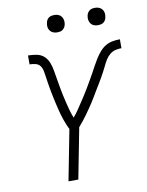

<svg xmlns="http://www.w3.org/2000/svg" viewBox="-94 -933 766 1000"><g transform="rotate(-10 289.0 -433.0)"><path d="M186 0 238 -268Q231 -281 225.5 -295Q220 -309 215 -323Q210 -337 206 -351.5Q202 -366 198.5 -380.5Q195 -395 191.5 -409.5Q188 -424 185 -439Q182 -454 179 -468.5Q176 -483 173.5 -498Q171 -513 168.5 -528.5Q166 -544 164 -559Q162 -574 159 -589Q156 -604 147.5 -615.5Q139 -627 123.5 -631Q108 -635 92 -635V-682Q115 -682 138 -677.5Q161 -673 176.5 -658.5Q192 -644 200 -623.5Q208 -603 211.5 -581Q215 -559 219 -537Q223 -515 226.5 -493Q230 -471 235 -449Q240 -427 245 -405.5Q250 -384 256 -363Q262 -342 270 -322Q284 -338 295.5 -355Q307 -372 318.5 -389.5Q330 -407 341.5 -424.5Q353 -442 363.5 -460Q374 -478 384.5 -496Q395 -514 405 -532Q415 -550 424.5 -568Q434 -586 445 -603.5Q456 -621 470 -637.5Q484 -654 501.5 -664.5Q519 -675 539 -678.5Q559 -682 578 -682V-635Q562 -635 545.5 -631Q529 -627 515.5 -615.5Q502 -604 493 -589Q484 -574 477 -559Q470 -544 461.5 -528.5Q453 -513 444.5 -498Q436 -483 427 -468.5Q418 -454 409 -439Q400 -424 391.5 -409.5Q383 -395 373.5 -380.5Q364 -366 354 -351.5Q344 -337 334 -323Q324 -309 312.5 -295Q301 -281 290 -268L238 0ZM479 -774Q467 -774 457 -778Q447 -782 441 -790.5Q435 -799 433 -810Q431 -821 434 -833Q435 -840 439.5 -847Q444 -854 450 -858.5Q456 -863 463.5 -864.5Q471 -866 479 -866Q490 -866 500 -862Q510 -858 516.5 -849.5Q523 -841 524.5 -830Q526 -819 523 -807Q522 -800 518 -793Q514 -786 507.5 -781.5Q501 -777 493.5 -775.5Q486 -774 479 -774ZM263 -774Q252 -774 242 -778Q232 -782 225.5 -790.5Q219 -799 217.5 -810Q216 -821 219 -833Q220 -840 224 -847Q228 -854 234.5 -858.5Q241 -863 248.5 -864.5Q256 -866 263 -866Q275 -866 285 -862Q295 -858 301 -849.5Q307 -841 309 -830Q311 -819 308 -807Q307 -800 302.5 -793Q298 -786 292 -781.5Q286 -777 278.5 -775.5Q271 -774 263 -774Z"/></g></svg>

Font: Lode Dark
Style: Italic
Weight: 400
Italic angle: -11°
Monospace: yes
Designer: Belleve Invis
Foundry: Belleve Invis
Version: Version 29.2.0; ttfautohint (v1.8.3)